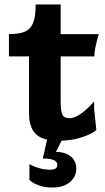

<svg xmlns="http://www.w3.org/2000/svg" viewBox="-20 -621 473 861"><path d="M256 10 231 60Q270 60 296 79.5Q322 99 322 135Q322 172 293 196Q264 220 216 220Q182 220 159 212Q136 204 124 195.5Q112 187 112 185V115Q115 117 127.5 123Q140 129 161 134.5Q182 140 208 140Q220 140 228.5 135Q237 130 237 118Q237 104 221.5 97Q206 90 172 90L191 5Q149 -4 129.5 -33.5Q110 -63 110 -116V-368H20V-468Q67 -468 92.5 -479.5Q118 -491 129 -519.5Q140 -548 140 -601H252V-468H423Q421 -463 416.5 -446Q412 -429 407.5 -407Q403 -385 403 -368H252V-171Q252 -123 259.5 -107Q267 -91 292 -91Q313 -91 337.5 -107.5Q362 -124 379.5 -142Q397 -160 402 -166V-135L412 -38Q412 -36 392 -24.5Q372 -13 337.5 -2.5Q303 8 256 10Z"/></svg>

Font: Red Rose Bold
Style: Regular
Weight: 700
Designer: jaikishan Patel
Version: Version 1.000